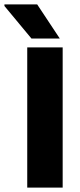

<svg xmlns="http://www.w3.org/2000/svg" viewBox="-63 -856 363 867"><path d="M220 -9H60V-642H220ZM-43 -829V-836H105L207 -682H79Z"/></svg>

Font: Bakbak One
Style: Regular
Weight: 400
Designer: Saumya Kishore and Sanchit Sawaria
Foundry: A Good Feeling
Version: Version 1.003; ttfautohint (v1.8.3)